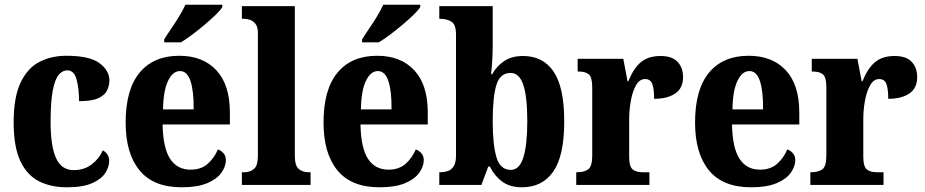

<svg xmlns="http://www.w3.org/2000/svg" viewBox="-20 -786 3931 816"><path d="M264 10Q196 10 145 -16Q94 -42 66 -102.5Q38 -163 38 -266Q38 -374 68 -436Q98 -498 148.5 -523.5Q199 -549 262 -549Q361 -549 403 -517.5Q445 -486 445 -444Q445 -423 435.5 -402.5Q426 -382 398.5 -369Q371 -356 316 -356Q316 -409 305.5 -448Q295 -487 266 -487Q245 -487 229 -467.5Q213 -448 204 -400Q195 -352 195 -267Q195 -166 218 -114.5Q241 -63 293 -63Q338 -63 370 -87.5Q402 -112 417 -147Q444 -132 444 -102Q444 -77 427.5 -51Q411 -25 371.5 -7.5Q332 10 264 10Z M752 10Q632 10 573 -62Q514 -134 514 -265Q514 -406 573.5 -477.5Q633 -549 742 -549Q842 -549 899.5 -487.5Q957 -426 957 -308V-257H671Q673 -157 703 -111Q733 -65 790 -65Q835 -65 863 -90Q891 -115 906 -151Q920 -146 930 -134.5Q940 -123 940 -106Q940 -79 921 -52Q902 -25 860.5 -7.5Q819 10 752 10ZM803 -321Q804 -397 790 -440.5Q776 -484 745 -484Q714 -484 694 -442Q674 -400 673 -321ZM678 -619Q691 -640 708.5 -665.5Q726 -691 742 -717.5Q758 -744 768 -766H925V-756Q917 -743 897 -723.5Q877 -704 851 -682Q825 -660 798.5 -640Q772 -620 749 -606H678Z M1008 0V-54H1019Q1043 -54 1059.5 -68Q1076 -82 1076 -125V-646Q1076 -672 1065.5 -685Q1055 -698 1041.5 -702Q1028 -706 1019 -706H1008V-760H1233V-125Q1233 -82 1249.5 -68Q1266 -54 1291 -54H1300V0Z M1593 10Q1473 10 1414 -62Q1355 -134 1355 -265Q1355 -406 1414.5 -477.5Q1474 -549 1583 -549Q1683 -549 1740.5 -487.5Q1798 -426 1798 -308V-257H1512Q1514 -157 1544 -111Q1574 -65 1631 -65Q1676 -65 1704 -90Q1732 -115 1747 -151Q1761 -146 1771 -134.5Q1781 -123 1781 -106Q1781 -79 1762 -52Q1743 -25 1701.5 -7.5Q1660 10 1593 10ZM1644 -321Q1645 -397 1631 -440.5Q1617 -484 1586 -484Q1555 -484 1535 -442Q1515 -400 1514 -321ZM1519 -619Q1532 -640 1549.5 -665.5Q1567 -691 1583 -717.5Q1599 -744 1609 -766H1766V-756Q1758 -743 1738 -723.5Q1718 -704 1692 -682Q1666 -660 1639.5 -640Q1613 -620 1590 -606H1519Z M2198 10Q2147 10 2114 -14.5Q2081 -39 2062 -78H2055L2026 0H1847V-54H1853Q1868 -54 1883 -59Q1898 -64 1908 -79Q1918 -94 1918 -124V-639Q1918 -682 1898.5 -694Q1879 -706 1851 -706H1847V-760H2074V-591Q2074 -564 2072 -529Q2070 -494 2067 -471H2072Q2090 -504 2122 -526Q2154 -548 2203 -548Q2288 -548 2333 -481.5Q2378 -415 2378 -270Q2378 -124 2331.5 -57Q2285 10 2198 10ZM2151 -64Q2188 -64 2204.5 -117.5Q2221 -171 2221 -272Q2221 -375 2204 -425.5Q2187 -476 2150 -476Q2105 -476 2089.5 -424.5Q2074 -373 2074 -271Q2074 -171 2090 -117.5Q2106 -64 2151 -64Z M2429 0V-54H2433Q2463 -54 2480 -66.5Q2497 -79 2497 -126V-414Q2497 -458 2482.5 -470Q2468 -482 2439 -482H2435V-536H2629L2647 -441H2651Q2672 -495 2703.5 -521.5Q2735 -548 2787 -548Q2837 -548 2860 -523Q2883 -498 2883 -458Q2883 -411 2849.5 -388.5Q2816 -366 2760 -366Q2760 -407 2752.5 -428.5Q2745 -450 2721 -450Q2698 -450 2683 -423.5Q2668 -397 2661 -357.5Q2654 -318 2654 -279V-121Q2654 -77 2669.5 -65.5Q2685 -54 2710 -54H2740V0Z M3172 10Q3052 10 2993 -62Q2934 -134 2934 -265Q2934 -406 2993.5 -477.5Q3053 -549 3162 -549Q3262 -549 3319.5 -487.5Q3377 -426 3377 -308V-257H3091Q3093 -157 3123 -111Q3153 -65 3210 -65Q3255 -65 3283 -90Q3311 -115 3326 -151Q3340 -146 3350 -134.5Q3360 -123 3360 -106Q3360 -79 3341 -52Q3322 -25 3280.5 -7.5Q3239 10 3172 10ZM3223 -321Q3224 -397 3210 -440.5Q3196 -484 3165 -484Q3134 -484 3114 -442Q3094 -400 3093 -321Z M3424 0V-54H3428Q3458 -54 3475 -66.5Q3492 -79 3492 -126V-414Q3492 -458 3477.5 -470Q3463 -482 3434 -482H3430V-536H3624L3642 -441H3646Q3667 -495 3698.5 -521.5Q3730 -548 3782 -548Q3832 -548 3855 -523Q3878 -498 3878 -458Q3878 -411 3844.5 -388.5Q3811 -366 3755 -366Q3755 -407 3747.5 -428.5Q3740 -450 3716 -450Q3693 -450 3678 -423.5Q3663 -397 3656 -357.5Q3649 -318 3649 -279V-121Q3649 -77 3664.5 -65.5Q3680 -54 3705 -54H3735V0Z"/></svg>

Font: Noto Serif Tamil Condensed ExtraBold
Style: Regular
Weight: 800
Width: 3
Designer: Indian Type Foundry, Tom Grace, and the Monotype Design Team
Foundry: Monotype Imaging Inc.
Version: Version 2.004; ttfautohint (v1.8.4.7-5d5b)